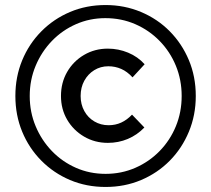

<svg xmlns="http://www.w3.org/2000/svg" viewBox="-20 -731 838 762"><path d="M408 -164Q356 -164 313.5 -189Q271 -214 246.5 -256Q222 -298 222 -350Q222 -403 246.5 -445.5Q271 -488 313.5 -513Q356 -538 408 -538Q450 -538 488.5 -522Q527 -506 554 -476L506 -424Q485 -447 461 -457.5Q437 -468 410 -468Q379 -468 354 -452.5Q329 -437 314.5 -410.5Q300 -384 300 -350Q300 -317 314.5 -290.5Q329 -264 354.5 -249Q380 -234 411 -234Q438 -234 461 -244.5Q484 -255 504 -276L553 -225Q524 -195 487 -179.5Q450 -164 408 -164ZM399 11Q323 11 258 -16.5Q193 -44 144 -93.5Q95 -143 68 -208.5Q41 -274 41 -350Q41 -426 68 -491.5Q95 -557 144 -606.5Q193 -656 258 -683.5Q323 -711 399 -711Q474 -711 539.5 -683.5Q605 -656 653.5 -607Q702 -558 729.5 -492.5Q757 -427 757 -350Q757 -274 729.5 -208Q702 -142 653.5 -93Q605 -44 540 -16.5Q475 11 399 11ZM399 -41Q462 -41 517 -65Q572 -89 613.5 -131.5Q655 -174 678 -230Q701 -286 701 -350Q701 -414 678 -470Q655 -526 613.5 -568.5Q572 -611 517 -635Q462 -659 398 -659Q336 -659 281.5 -635Q227 -611 186 -568.5Q145 -526 121.5 -470Q98 -414 98 -350Q98 -286 121.5 -230Q145 -174 186 -131.5Q227 -89 281.5 -65Q336 -41 399 -41Z"/></svg>

Font: Red Hat Display SemiBold
Style: Regular
Weight: 600
Designer: Pentagram, MCKL
Foundry: Pentagram, MCKL
Version: Version 1.023